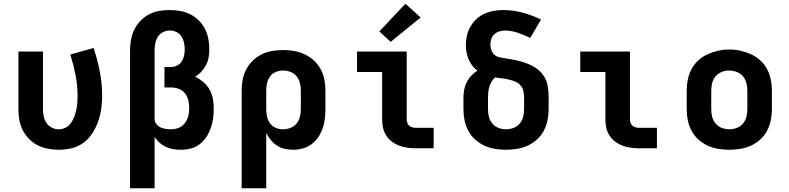

<svg xmlns="http://www.w3.org/2000/svg" viewBox="-20 -797 4240 1032"><path d="M296 8Q267 8 238 2.5Q209 -3 183 -16Q157 -29 136.5 -50Q116 -71 102.5 -97Q89 -123 84 -152Q79 -181 79 -210V-520H211V-210Q211 -191 215 -171.5Q219 -152 230 -136Q241 -120 258.5 -111Q276 -102 296 -102Q315 -102 332.5 -111Q350 -120 361 -135.5Q372 -151 379 -169Q386 -187 390 -205.5Q394 -224 395.5 -243Q397 -262 397 -281Q397 -338 386 -394Q375 -450 358 -504L483 -539Q504 -477 516.5 -412.5Q529 -348 529 -282Q529 -247 524 -212Q519 -177 507.5 -144Q496 -111 476.5 -81Q457 -51 429 -30Q401 -9 366 -0.5Q331 8 296 8Z M679 215V-525Q679 -554 684 -582.5Q689 -611 701.5 -637Q714 -663 734.5 -684.5Q755 -706 780.5 -719.5Q806 -733 834.5 -738Q863 -743 892 -743Q921 -743 949 -738Q977 -733 1002 -720.5Q1027 -708 1047.5 -688Q1068 -668 1081 -643Q1094 -618 1099.5 -590Q1105 -562 1105 -534Q1105 -512 1101.5 -490Q1098 -468 1088 -448.5Q1078 -429 1063 -412.5Q1048 -396 1029 -385Q1053 -373 1073.5 -355.5Q1094 -338 1107 -314.5Q1120 -291 1124.5 -264.5Q1129 -238 1129 -211Q1129 -184 1125 -158Q1121 -132 1112 -106.5Q1103 -81 1088 -59Q1073 -37 1052 -21Q1031 -5 1004.5 1.5Q978 8 951 8Q931 8 910.5 4.5Q890 1 871.5 -7.5Q853 -16 837.5 -30Q822 -44 811 -61V215ZM897 -102Q911 -102 925.5 -105Q940 -108 952 -115.5Q964 -123 973 -134.5Q982 -146 987.5 -159.5Q993 -173 995 -187.5Q997 -202 997 -217Q997 -238 992 -258.5Q987 -279 974 -295.5Q961 -312 941 -319.5Q921 -327 900 -327H864V-437H900Q917 -437 932.5 -445Q948 -453 957 -467Q966 -481 969.5 -498Q973 -515 973 -532Q973 -550 969 -568Q965 -586 955 -601.5Q945 -617 928 -625Q911 -633 893 -633H892Q873 -633 855.5 -624Q838 -615 828 -598.5Q818 -582 814.5 -563Q811 -544 811 -525V-158V-155Q812 -141 821 -129.5Q830 -118 842.5 -112.5Q855 -107 869 -104.5Q883 -102 897 -102Z M1279 215V-310Q1279 -340 1284.5 -369Q1290 -398 1303.5 -424Q1317 -450 1338.5 -471Q1360 -492 1386.5 -505Q1413 -518 1442 -523Q1471 -528 1501 -528Q1531 -528 1560.5 -523Q1590 -518 1617 -505.5Q1644 -493 1666.5 -472.5Q1689 -452 1703.5 -425.5Q1718 -399 1723.5 -369.5Q1729 -340 1729 -310V-210Q1729 -184 1726 -157.5Q1723 -131 1714 -106Q1705 -81 1690 -59Q1675 -37 1654 -21.5Q1633 -6 1607 1Q1581 8 1555 8Q1532 8 1510 3Q1488 -2 1469 -14.5Q1450 -27 1435.5 -44.5Q1421 -62 1411 -83V215ZM1501 -102Q1521 -102 1541 -109.5Q1561 -117 1574 -133Q1587 -149 1592 -169.5Q1597 -190 1597 -210V-310Q1597 -330 1592 -350.5Q1587 -371 1574 -387Q1561 -403 1541.5 -410.5Q1522 -418 1501 -418Q1481 -418 1462 -410Q1443 -402 1431.5 -386Q1420 -370 1415.5 -350Q1411 -330 1411 -310V-210Q1411 -190 1415.5 -170Q1420 -150 1431.5 -134Q1443 -118 1462 -110Q1481 -102 1501 -102Z M2215 0Q2193 0 2170.5 -3Q2148 -6 2126.5 -14Q2105 -22 2087 -35.5Q2069 -49 2056.5 -68Q2044 -87 2039 -109.5Q2034 -132 2034 -155V-410H1899V-520H2166V-155Q2166 -145 2169.5 -136Q2173 -127 2180 -121Q2187 -115 2196.5 -112.5Q2206 -110 2215 -110H2311V0ZM2080 -572 2019 -628 2159 -777 2241 -703Z M2700 8Q2670 8 2640 3Q2610 -2 2583 -14.5Q2556 -27 2533.5 -47.5Q2511 -68 2497 -94.5Q2483 -121 2477 -150.5Q2471 -180 2471 -210V-273Q2471 -294 2475 -315Q2479 -336 2488.5 -355Q2498 -374 2513 -390Q2528 -406 2546 -417Q2530 -429 2518 -445Q2506 -461 2498.5 -479Q2491 -497 2487.5 -516.5Q2484 -536 2484 -555Q2484 -581 2490 -606.5Q2496 -632 2509 -654.5Q2522 -677 2541.5 -695Q2561 -713 2584.5 -723.5Q2608 -734 2634 -738.5Q2660 -743 2686 -743Q2738 -743 2789.5 -729Q2841 -715 2888 -692L2830 -593Q2814 -601 2797.5 -608Q2781 -615 2764.5 -620.5Q2748 -626 2730.5 -629.5Q2713 -633 2695 -633Q2680 -633 2664.5 -628.5Q2649 -624 2637.5 -613.5Q2626 -603 2621 -588Q2616 -573 2616 -557Q2616 -542 2621.5 -526.5Q2627 -511 2639 -501.5Q2651 -492 2667 -488.5Q2683 -485 2698 -483H2699Q2728 -479 2757 -472.5Q2786 -466 2813.5 -455.5Q2841 -445 2865 -428Q2889 -411 2904.5 -386Q2920 -361 2924.5 -331.5Q2929 -302 2929 -273V-210Q2929 -180 2923 -150.5Q2917 -121 2903 -94.5Q2889 -68 2866.5 -47.5Q2844 -27 2817 -14.5Q2790 -2 2760 3Q2730 8 2700 8ZM2700 -102Q2721 -102 2740.5 -109.5Q2760 -117 2773.5 -133Q2787 -149 2792 -169Q2797 -189 2797 -210V-273Q2797 -291 2793 -308.5Q2789 -326 2776.5 -339.5Q2764 -353 2747 -359.5Q2730 -366 2712.5 -370Q2695 -374 2677 -376Q2659 -378 2641 -381Q2630 -372 2622.5 -358.5Q2615 -345 2610.5 -331Q2606 -317 2604.5 -302Q2603 -287 2603 -273V-210Q2603 -189 2608 -169Q2613 -149 2626.5 -133Q2640 -117 2659.5 -109.5Q2679 -102 2700 -102Z M3415 0Q3393 0 3370.5 -3Q3348 -6 3326.5 -14Q3305 -22 3287 -35.5Q3269 -49 3256.5 -68Q3244 -87 3239 -109.5Q3234 -132 3234 -155V-410H3099V-520H3366V-155Q3366 -145 3369.5 -136Q3373 -127 3380 -121Q3387 -115 3396.5 -112.5Q3406 -110 3415 -110H3511V0Z M3900 8Q3870 8 3840 3Q3810 -2 3783 -14.5Q3756 -27 3733.5 -47.5Q3711 -68 3697 -94.5Q3683 -121 3677 -150.5Q3671 -180 3671 -210V-310Q3671 -340 3677 -369.5Q3683 -399 3697 -425.5Q3711 -452 3733.5 -472.5Q3756 -493 3783.5 -505.5Q3811 -518 3840.5 -524.5Q3870 -531 3900 -531Q3930 -531 3959.5 -524.5Q3989 -518 4016.5 -505.5Q4044 -493 4066.5 -472.5Q4089 -452 4103 -425.5Q4117 -399 4123 -369.5Q4129 -340 4129 -310V-210Q4129 -180 4123 -150.5Q4117 -121 4103 -94.5Q4089 -68 4066.5 -47.5Q4044 -27 4017 -14.5Q3990 -2 3960 3Q3930 8 3900 8ZM3900 -102Q3921 -102 3940.5 -109.5Q3960 -117 3973.5 -133Q3987 -149 3992 -169Q3997 -189 3997 -210V-310Q3997 -331 3991.5 -351.5Q3986 -372 3973 -387.5Q3960 -403 3939.5 -410.5Q3919 -418 3899 -418Q3878 -418 3858.5 -410Q3839 -402 3826 -386.5Q3813 -371 3808 -350.5Q3803 -330 3803 -310V-210Q3803 -189 3808 -169Q3813 -149 3826.5 -133Q3840 -117 3859.5 -109.5Q3879 -102 3900 -102Z"/></svg>

Font: Iosevka Custom XBdEx
Style: Regular
Weight: 800
Width: 7
Monospace: yes
Designer: Belleve Invis
Foundry: Belleve Invis
Version: Version 11.2.4; ttfautohint (v1.8.4)